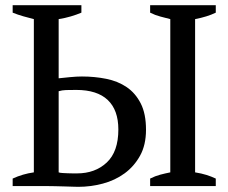

<svg xmlns="http://www.w3.org/2000/svg" viewBox="-20 -720 884 743"><path d="M815 0H561V-29Q581 -39 600 -44Q619 -49 639 -53V-646Q620 -651 600.5 -656Q581 -661 561 -671V-700H815V-671Q782 -655 735 -646V-53Q760 -49 779 -43Q798 -37 815 -29ZM29 0V-29Q68 -47 111 -53V-646Q91 -651 70 -657Q49 -663 29 -671V-700H295V-671Q276 -663 254 -656.5Q232 -650 207 -646V-417Q225 -419 251 -421.5Q277 -424 297 -424Q346 -424 391 -415Q436 -406 470 -383Q504 -360 524.5 -320Q545 -280 545 -218Q545 -159 522 -117.5Q499 -76 462 -49Q425 -22 378 -9.5Q331 3 283 3Q278 3 263.5 2.5Q249 2 231 1.5Q213 1 193 0.5Q173 0 158 0ZM275 -372Q251 -372 235.5 -371.5Q220 -371 207 -367V-53Q212 -51 221.5 -50.5Q231 -50 241.5 -49.5Q252 -49 262 -49Q272 -49 278 -49Q348 -49 393 -91Q438 -133 438 -219Q438 -294 397 -333Q356 -372 275 -372Z"/></svg>

Font: PT Serif
Style: Regular
Weight: 400
Designer: A.Korolkova, O.Umpeleva, V.Yefimov
Foundry: ParaType Ltd
Version: Version 1.000W OFL; ttfautohint (v1.6)